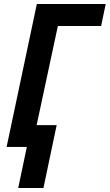

<svg xmlns="http://www.w3.org/2000/svg" viewBox="-20 -734 548 959"><path d="M197 205 263 -109H163L269 -604H485L508 -714H164L13 0H114L71 205Z"/></svg>

Font: Noto Sans UI SemiCondensed
Style: Bold Italic
Weight: 700
Width: 4
Designer: Monotype Design Team
Foundry: Monotype Imaging Inc.
Version: 1.001